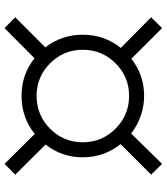

<svg xmlns="http://www.w3.org/2000/svg" viewBox="34 -960 709 816"><g transform="rotate(-90 388.0 -551.5)"><path d="M723.1 -263.2 676.8 -216.8 546.9 -347.2Q477.1 -293 389.2 -293Q301.8 -293 229 -348.1L100.1 -216.8L54.2 -263.2L184.1 -393.1Q127.9 -463.4 127.9 -554.2Q127.9 -642.1 182.1 -711.9L54.2 -840.8L100.1 -886.2L227.1 -757.8Q296.9 -814 389.2 -814Q480 -814 548.8 -758.8L676.8 -886.2L723.1 -840.8L595.2 -712.9Q648.9 -643.1 648.9 -554.2Q648.9 -461.9 592.8 -392.1ZM585 -554.2Q585 -634.8 527.6 -692.4Q470.2 -750 389.2 -750Q307.1 -750 249.5 -692.6Q191.9 -635.3 191.9 -554.2Q191.9 -472.2 249.5 -414.6Q307.1 -356.9 389.2 -356.9Q470.2 -356.9 527.6 -414.6Q585 -472.2 585 -554.2Z"/></g></svg>

Font: Ezra SIL
Style: Regular
Weight: 400
Designer: Development by SIL's NRSI team. OpenType tables by Ralph Hancock ( hancock@dircon.co.uk )
Foundry: SIL International, Version 2.51: 2007
Version: Version 2.51, 2007